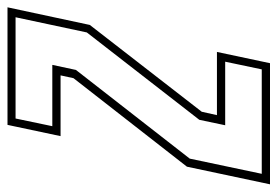

<svg xmlns="http://www.w3.org/2000/svg" viewBox="-164 -606 740 512"><g transform="rotate(-90 206.0 -350.0)"><path d="M-29.5 0 17.5 -221.5 253.5 -524 261 -558.5H99L129 -700H442.5L395.5 -480.5L164 -182L155 -141.5H323.5L293.5 0ZM-1.5 -22H277L297.5 -119.5H128L142.5 -188.5L375.5 -488.5L416 -678.5H146L125.5 -580.5H289L275.5 -517.5L39 -214Z"/></g></svg>

Font: Tourney Condensed ExtraLight
Style: Italic
Weight: 200
Width: 3
Italic angle: -12°
Designer: Tyler Finck
Foundry: Etcetera Type Co
Version: Version 1.010; ttfautohint (v1.8.3)